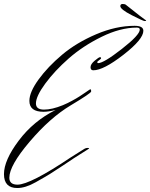

<svg xmlns="http://www.w3.org/2000/svg" viewBox="-26 -901 756 967"><path d="M580 -870Q580 -881 592 -881Q604 -881 609 -876Q697 -806 703.5 -802.5Q710 -799 710 -797Q710 -795 702.5 -795Q695 -795 637.5 -824.5Q580 -854 580 -870ZM61 46Q102 46 153.5 17Q205 -12 225 -24.5Q245 -37 292 -68Q354 -110 388.5 -131Q423 -152 423 -154Q423 -156 415 -156Q407 -156 400 -152L333 -110Q126 29 62 29Q21 29 21 -6Q21 -67 123.5 -187.5Q226 -308 329.5 -370Q433 -432 433 -440V-443Q433 -451 430 -451Q427 -451 423.5 -448.5Q420 -446 404.5 -435.5Q389 -425 374.5 -415.5Q360 -406 336 -393Q312 -380 290 -371Q236 -349 195.5 -349Q155 -349 155 -380Q155 -416 202 -480Q249 -544 320 -606.5Q391 -669 485.5 -715.5Q580 -762 663 -762Q678 -762 678 -752Q678 -725 587 -654Q496 -583 468 -583Q464 -583 464 -587.5Q464 -592 473.5 -598Q483 -604 483 -608.5Q483 -613 477.5 -613Q472 -613 451 -595.5Q430 -578 430 -562.5Q430 -547 444 -547Q495 -547 595.5 -625Q696 -703 696 -746Q696 -771 652 -771Q558 -771 458.5 -728.5Q359 -686 287 -625.5Q215 -565 168.5 -501Q122 -437 122 -393Q122 -338 193 -338Q218 -338 254 -347Q143 -292 68.5 -193Q-6 -94 -6 -24Q-6 46 61 46Z"/></svg>

Font: Herr Von Muellerhoff
Style: Regular
Weight: 400
Version: Version 1.000